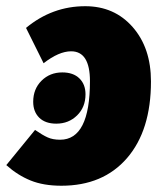

<svg xmlns="http://www.w3.org/2000/svg" viewBox="-66 -574 515 613"><path d="M206.1 -554.2Q299.3 -554.2 357.7 -487.5Q416 -420.9 416 -314Q416 -157.7 339.6 -69.3Q263.2 19 129.9 19Q72.8 19 31.5 2.2Q-9.8 -14.6 -45.9 -46.9L45.9 -159.2Q69.8 -142.6 86.2 -135.3Q102.5 -127.9 126 -127.9Q221.2 -127.9 221.2 -314.9Q221.2 -410.2 161.1 -410.2Q122.1 -410.2 73.2 -372.1L17.1 -484.9Q100.6 -554.2 206.1 -554.2ZM113.8 -179.2Q78.6 -179.2 59.3 -198.2Q40 -217.3 40 -249Q40 -290 66.7 -316.4Q93.3 -342.8 132.8 -342.8Q168 -342.8 187.5 -323.7Q207 -304.7 207 -272.9Q207 -231.9 180.2 -205.6Q153.3 -179.2 113.8 -179.2Z"/></svg>

Font: Fira Sans Compressed Heavy
Style: Italic
Weight: 900
Width: 3
Italic angle: -8°
Designer: Carrois Corporate & Edenspiekermann AG
Foundry: Carrois Corporate GbR & Edenspiekermann AG
Version: Version 4.203;PS 004.203;hotconv 1.0.88;makeotf.lib2.5.64775